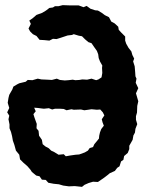

<svg xmlns="http://www.w3.org/2000/svg" viewBox="-20 -705 565 747"><path d="M299 22 271 19 248 20 226 17 209 12 189 10 168 6 158 -5 143 -6 134 -19 121 -22 104 -36 99 -44 87 -58 71 -72 58 -85 55 -103 42 -119 36 -141 30 -158 27 -175 23 -191 17 -206V-221L13 -241L16 -255L8 -268L16 -285L10 -305L13 -324L16 -336L28 -357L32 -368L47 -377L55 -381L80 -387L88 -394L106 -393L127 -399L141 -396L164 -395L182 -394L201 -399L213 -394L232 -392L246 -393L263 -395L273 -393L289 -394L300 -396L319 -395L336 -399L354 -393L363 -396L375 -404L378 -421L377 -441L378 -450L369 -466L364 -479L362 -494L357 -507L347 -521L336 -537L324 -541L311 -552L299 -564L287 -566L267 -572L260 -569L243 -567L216 -558L200 -553L186 -554L172 -547L152 -549L134 -550L122 -565L108 -572L97 -583L91 -594L100 -612L94 -625L107 -634L122 -647L144 -655L159 -664L172 -674L186 -676L194 -681H208L224 -685L252 -684H262H286L305 -677L317 -682L332 -671L350 -665L361 -664L376 -655L388 -646L404 -638L413 -621L426 -614L440 -601L442 -589L452 -578L467 -563V-547L471 -535L480 -519L491 -505L495 -491L502 -477L498 -466L504 -447L506 -423L507 -408L511 -399L508 -383L518 -362L509 -342L518 -311L514 -293L513 -267L509 -253V-239L514 -222L507 -204L505 -189L499 -178L496 -161L483 -138V-125L477 -110L463 -98L460 -83L451 -77L445 -58L436 -52L427 -40L407 -31L400 -25L387 -15L377 -8L361 3L342 2L325 7L309 14ZM236 -97 253 -100 274 -103 288 -104 310 -112 322 -119 329 -129 342 -133 347 -144 357 -156 365 -166 366 -177 369 -190 374 -203 384 -216 379 -229 376 -241 386 -256 380 -268 370 -279 357 -278 336 -280 323 -278 308 -276 295 -279 267 -278 258 -280 239 -276 228 -281 213 -282H194L183 -279L170 -284L151 -282L142 -283L127 -285L113 -286L119 -272L110 -261L114 -248L119 -234L123 -223L122 -206L130 -196L132 -177L143 -161L146 -144L157 -135L170 -128L179 -119L190 -114L208 -103L228 -105Z"/></svg>

Font: Winky Rough
Style: Bold
Weight: 700
Designer: Simon Atzbach
Foundry: typofactur
Version: Version 1.206; ttfautohint (v1.8.4.7-5d5b)